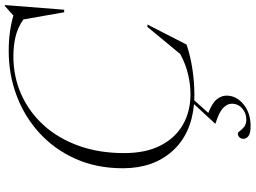

<svg xmlns="http://www.w3.org/2000/svg" viewBox="-146 -634 1013 760"><g transform="rotate(-90 360.0 -253.5)"><path d="M267.5 215.5Q293 215.5 311.5 199Q330 182.5 330 158Q330 140 313.2 123.8Q296.5 107.5 251.5 93.5V91.5L328.5 8.5Q208.5 -2.5 141.5 -78.2Q74.5 -154 74.5 -273Q74.5 -376.5 111.5 -459.8Q148.5 -543 212.8 -602.2Q277 -661.5 360.8 -693.2Q444.5 -725 538 -725Q579.5 -725 613.8 -720.2Q648 -715.5 679 -706.5L717 -740.5H720.5L702 -505.5H692L663.5 -667Q632 -689 596 -697.8Q560 -706.5 517.5 -706.5Q437.5 -706.5 368 -675.8Q298.5 -645 246 -587.8Q193.5 -530.5 164 -449.5Q134.5 -368.5 134.5 -268Q134.5 -182.5 164.5 -124Q194.5 -65.5 247 -35.5Q299.5 -5.5 368 -5.5Q406 -5.5 447 -15.2Q488 -25 526.5 -46L634 -176H643.5L564 -21Q516.5 -5 464.5 2.5Q412.5 10 366 10Q354.5 10 343.5 9.5L293.5 65Q333 80.5 347.5 98.8Q362 117 362 137.5Q362 176 327.8 204.2Q293.5 232.5 241.5 232.5Q213 232.5 202 224Q191 215.5 191 204Q191 194.5 197 188.2Q203 182 213 182Q216.5 182 222.2 190.2Q228 198.5 238.5 207Q249 215.5 267.5 215.5Z"/></g></svg>

Font: Newsreader 72pt Light
Style: Italic
Weight: 300
Italic angle: -17°
Designer: Hugues Gentile
Foundry: Production Type
Version: Version 1.003; ttfautohint (v1.8.3)